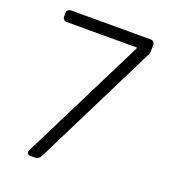

<svg xmlns="http://www.w3.org/2000/svg" viewBox="-133 -827 829 927"><g transform="rotate(20 281.5 -363.5)"><path d="M111.5 -15.3Q111.5 -18.1 113.3 -22.4L433.2 -663V-667.6H72.1Q63.6 -667.6 57.5 -673.7Q51.5 -679.7 51.5 -688.2V-706.7Q51.5 -715.2 57.5 -721.2Q63.6 -727.3 72.1 -727.3H482.2Q490.8 -727.3 496.8 -721.2Q502.8 -715.2 502.8 -706.7V-669.7Q502.8 -664.8 500.7 -660.5L180.4 -17.4Q176.5 -9.2 169 -4.6Q161.6 0 152.7 0H127.1Q120.4 0 115.9 -4.4Q111.5 -8.9 111.5 -15.3Z"/></g></svg>

Font: DeltaSans Light
Style: Regular
Weight: 300
Designer: Rasmus Andersson
Foundry: rsms
Version: Version 3.012